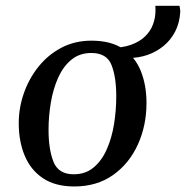

<svg xmlns="http://www.w3.org/2000/svg" viewBox="-20 -637 649 670"><path d="M362.8 -469.7Q406.7 -469.7 437.3 -480.7Q467.8 -491.7 486.6 -510.3Q505.4 -528.8 513.9 -552Q522.5 -575.2 522.5 -599.1Q522.5 -604.5 522.5 -608.9Q522.5 -613.3 522 -616.7H606.4Q607.4 -610.4 608.4 -604.7Q609.4 -599.1 608.9 -593.8Q606.4 -556.2 591.1 -526.6Q575.7 -497.1 550.8 -476.6Q525.9 -456.1 494.6 -445.3Q463.4 -434.6 428.7 -434.6ZM45.4 -207Q45.4 -260.3 63.2 -311.5Q81.1 -362.8 114.3 -404.3Q147.5 -445.8 194.3 -470.5Q241.2 -495.1 299.3 -495.1Q367.7 -495.1 409.9 -466.3Q452.1 -437.5 471.7 -388.4Q491.2 -339.4 491.2 -277.3Q491.2 -198.7 460.9 -132.3Q430.7 -65.9 374.3 -26.1Q317.9 13.7 239.3 13.7Q172.9 13.7 129.9 -15.1Q86.9 -43.9 66.2 -93.8Q45.4 -143.6 45.4 -207ZM237.3 -28.8Q278.3 -28.8 306.6 -52.5Q335 -76.2 352.5 -115.7Q370.1 -155.3 377.9 -203.6Q385.7 -252 385.7 -301.3Q385.7 -368.2 369.1 -410.2Q352.5 -452.1 298.8 -452.1Q257.8 -452.1 229.2 -428.7Q200.7 -405.3 183.1 -366.2Q165.5 -327.1 157.5 -279.5Q149.4 -231.9 149.4 -183.6Q149.4 -115.7 166.7 -72.3Q184.1 -28.8 237.3 -28.8Z"/></svg>

Font: Gelasio
Style: Italic
Weight: 400
Italic angle: -8.5°
Designer: Eben Sorkin
Foundry: Eben Sorkin
Version: Version 1.008